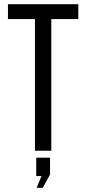

<svg xmlns="http://www.w3.org/2000/svg" viewBox="-20 -720 412 917"><path d="M225 0V-629H354V-700H18V-629H147V0ZM155 177H184L219 114V33H153V121H178Z"/></svg>

Font: VL Bebas Neue Regular
Style: Regular
Weight: 400
Designer: Ryoichi Tsunekawa
Foundry: Ryoichi Tsunekawa
Version: Version 001.003